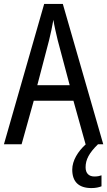

<svg xmlns="http://www.w3.org/2000/svg" viewBox="-20 -735 547 978"><path d="M416 0H417C377 36 348 83 348 129C348 190 380 223 446 223C468 223 484 219 497 214V158C489 161 478 164 461 164C433 164 416 148 416 117C416 78 434 44 479 0H506L300 -715H205L0 0H90L152 -222H354ZM274 -530 335 -301H170L230 -530C238 -562 246 -600 252 -634C256 -605 267 -560 274 -530Z"/></svg>

Font: Noto Sans Ethiopic Condensed
Style: Regular
Weight: 400
Width: 3
Designer: Monotype Design Team
Foundry: Monotype Imaging Inc.
Version: Version 2.102